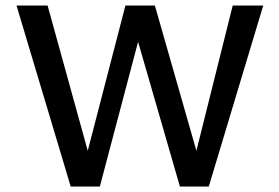

<svg xmlns="http://www.w3.org/2000/svg" viewBox="-20 -678 1016 698"><path d="M826 -658H937L739 0H634L482 -526L343 0H237L40 -658H153L299 -130L436 -658H543L694 -130Z"/></svg>

Font: EauTestText Semibold
Style: Regular
Weight: 600
Designer: Christian Thalmann (Catharsis Fonts)
Version: Version 0.001;PS 000.001;hotconv 1.0.88;makeotf.lib2.5.64775